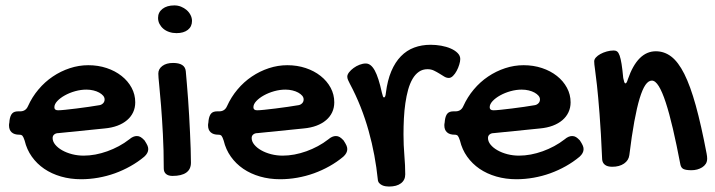

<svg xmlns="http://www.w3.org/2000/svg" viewBox="-20 -620 2634 707"><path d="M456.1 -106.9Q470.2 -119.1 483.9 -119.1Q491.7 -119.1 498 -115.2Q504.4 -111.3 512.2 -103Q519.5 -91.8 522.7 -84.7Q525.9 -77.6 525.9 -70.8Q525.9 -56.2 511.2 -43Q487.8 -23.4 460.4 -8.1Q433.1 7.3 403.3 18.1Q373.5 28.8 341.8 34.4Q310.1 40 278.8 40Q239.3 40 204.6 30Q169.9 20 142.8 1.5Q115.7 -17.1 97.2 -43.2Q78.6 -69.3 70.8 -102.1Q66.4 -115.7 62.7 -119.9Q59.1 -124 50.8 -124Q32.7 -124 22.9 -132.8Q13.2 -141.6 13.2 -158.2Q13.2 -165 14.2 -167L15.1 -176.8Q17.6 -194.3 24.7 -202.1Q31.7 -210 46.9 -210H54.2Q74.7 -210 83 -229Q98.1 -262.7 121.6 -290.5Q145 -318.4 174.3 -338.1Q203.6 -357.9 237.1 -368.9Q270.5 -379.9 305.2 -379.9Q341.3 -379.9 372.8 -369.4Q404.3 -358.9 427.7 -340.3Q451.2 -321.8 464.6 -296.9Q478 -272 478 -243.2Q478 -223.1 470.2 -206.5Q462.4 -189.9 447.8 -177.5Q433.1 -165 412.4 -157.2Q391.6 -149.4 365.2 -147L195.8 -129.9Q186 -129.9 179.9 -125Q173.8 -120.1 173.8 -111.8Q173.8 -99.1 183.3 -87.4Q192.9 -75.7 208.7 -66.7Q224.6 -57.6 245.4 -52.2Q266.1 -46.9 288.1 -46.9Q309.1 -46.9 331.3 -51Q353.5 -55.2 375.2 -63Q397 -70.8 417.5 -81.8Q438 -92.8 456.1 -106.9ZM347.2 -232.9Q354.5 -234.4 359.9 -240Q365.2 -245.6 365.2 -253.9Q365.2 -261.2 359.9 -267.6Q354.5 -273.9 345.2 -279.1Q335.9 -284.2 323.7 -287.1Q311.5 -290 297.9 -290Q277.8 -290 256.8 -284.2Q235.8 -278.3 218.8 -268.8Q201.7 -259.3 190.9 -247.8Q180.2 -236.3 180.2 -225.1Q180.2 -213.9 193.8 -213.9Q202.1 -213.9 220.7 -215.8Q239.3 -217.8 261.7 -220.5Q284.2 -223.1 307.1 -226.6Q330.1 -230 347.2 -232.9Z M629.9 -498Q615.7 -498 603.3 -502.2Q590.8 -506.3 581.8 -513.9Q572.8 -521.5 567.4 -531.7Q562 -542 562 -554.2Q562 -574.7 578.4 -587.4Q594.7 -600.1 622.1 -600.1Q634.8 -600.1 646.5 -595.5Q658.2 -590.8 667.2 -583Q676.3 -575.2 681.6 -564.7Q687 -554.2 687 -543Q687 -522 671.6 -510Q656.2 -498 629.9 -498ZM563 -349.1Q563 -366.2 577.9 -377.2Q592.8 -388.2 617.2 -388.2Q661.1 -388.2 664.1 -357.9Q666 -336.9 668.2 -310.5Q670.4 -284.2 672.6 -254.6Q674.8 -225.1 676.5 -193.6Q678.2 -162.1 679.7 -131.6Q681.2 -101.1 682.1 -72.8Q683.1 -44.4 683.1 -21Q683.1 3.4 665.8 15.6Q648.4 27.8 615.2 27.8Q600.1 27.8 591.6 20.8Q583 13.7 583 0Q583 -67.4 579.8 -126.2Q576.7 -185.1 573 -231Q569.3 -276.9 566.2 -307.4Q563 -337.9 563 -349.1Z M1189 -106.9Q1203.1 -119.1 1216.8 -119.1Q1224.6 -119.1 1231 -115.2Q1237.3 -111.3 1245.1 -103Q1252.4 -91.8 1255.6 -84.7Q1258.8 -77.6 1258.8 -70.8Q1258.8 -56.2 1244.1 -43Q1220.7 -23.4 1193.4 -8.1Q1166 7.3 1136.2 18.1Q1106.4 28.8 1074.7 34.4Q1043 40 1011.7 40Q972.2 40 937.5 30Q902.8 20 875.7 1.5Q848.6 -17.1 830.1 -43.2Q811.5 -69.3 803.7 -102.1Q799.3 -115.7 795.7 -119.9Q792 -124 783.7 -124Q765.6 -124 755.9 -132.8Q746.1 -141.6 746.1 -158.2Q746.1 -165 747.1 -167L748 -176.8Q750.5 -194.3 757.6 -202.1Q764.6 -210 779.8 -210H787.1Q807.6 -210 815.9 -229Q831.1 -262.7 854.5 -290.5Q877.9 -318.4 907.2 -338.1Q936.5 -357.9 970 -368.9Q1003.4 -379.9 1038.1 -379.9Q1074.2 -379.9 1105.7 -369.4Q1137.2 -358.9 1160.6 -340.3Q1184.1 -321.8 1197.5 -296.9Q1210.9 -272 1210.9 -243.2Q1210.9 -223.1 1203.1 -206.5Q1195.3 -189.9 1180.7 -177.5Q1166 -165 1145.3 -157.2Q1124.5 -149.4 1098.1 -147L928.7 -129.9Q918.9 -129.9 912.8 -125Q906.7 -120.1 906.7 -111.8Q906.7 -99.1 916.3 -87.4Q925.8 -75.7 941.7 -66.7Q957.5 -57.6 978.3 -52.2Q999 -46.9 1021 -46.9Q1042 -46.9 1064.2 -51Q1086.4 -55.2 1108.2 -63Q1129.9 -70.8 1150.4 -81.8Q1170.9 -92.8 1189 -106.9ZM1080.1 -232.9Q1087.4 -234.4 1092.8 -240Q1098.1 -245.6 1098.1 -253.9Q1098.1 -261.2 1092.8 -267.6Q1087.4 -273.9 1078.1 -279.1Q1068.8 -284.2 1056.6 -287.1Q1044.4 -290 1030.8 -290Q1010.7 -290 989.7 -284.2Q968.8 -278.3 951.7 -268.8Q934.6 -259.3 923.8 -247.8Q913.1 -236.3 913.1 -225.1Q913.1 -213.9 926.8 -213.9Q935.1 -213.9 953.6 -215.8Q972.2 -217.8 994.6 -220.5Q1017.1 -223.1 1040 -226.6Q1063 -230 1080.1 -232.9Z M1554.2 -365.2Q1536.1 -365.2 1522.5 -355.7Q1508.8 -346.2 1499 -329.3Q1489.3 -312.5 1482.9 -289.8Q1476.6 -267.1 1472.7 -240.2Q1468.8 -213.4 1467.3 -184.1Q1465.8 -154.8 1465.8 -125Q1465.8 -85.9 1469 -48.1Q1472.2 -10.3 1472.2 22Q1472.2 43 1456.5 54.9Q1440.9 66.9 1412.1 66.9Q1406.7 66.9 1399.9 65.9Q1393.1 64.9 1387 62Q1380.9 59.1 1376.2 54Q1371.6 48.8 1371.1 40Q1366.7 -2.9 1358.4 -47.9Q1350.1 -92.8 1337.6 -137.5Q1325.2 -182.1 1307.9 -226.1Q1290.5 -270 1268.1 -312Q1264.2 -319.3 1261.5 -325.7Q1258.8 -332 1258.8 -337.9Q1258.8 -345.2 1265.4 -353.8Q1272 -362.3 1282 -369.6Q1292 -377 1304 -381.6Q1315.9 -386.2 1327.1 -386.2Q1345.7 -386.2 1359.9 -360.6Q1374 -335 1386.2 -278.8Q1388.7 -269 1390.1 -265.1Q1391.6 -261.2 1394 -261.2Q1399.4 -261.2 1400.9 -277.8Q1406.7 -324.2 1420.9 -357.7Q1435.1 -391.1 1456.3 -412.8Q1477.5 -434.6 1505.1 -444.8Q1532.7 -455.1 1565.9 -455.1Q1585 -455.1 1604.5 -451.7Q1624 -448.2 1639.6 -441.4Q1655.3 -434.6 1665 -424.8Q1674.8 -415 1674.8 -402.8Q1674.8 -394 1671.1 -382.1Q1667.5 -370.1 1661.6 -359.1Q1655.8 -348.1 1648.2 -340.6Q1640.6 -333 1632.8 -333Q1624 -333 1615.7 -338.1Q1607.4 -343.3 1597.9 -349.1Q1588.4 -355 1577.9 -360.1Q1567.4 -365.2 1554.2 -365.2Z M2059.1 -106.9Q2073.2 -119.1 2086.9 -119.1Q2094.7 -119.1 2101.1 -115.2Q2107.4 -111.3 2115.2 -103Q2122.6 -91.8 2125.7 -84.7Q2128.9 -77.6 2128.9 -70.8Q2128.9 -56.2 2114.3 -43Q2090.8 -23.4 2063.5 -8.1Q2036.1 7.3 2006.3 18.1Q1976.6 28.8 1944.8 34.4Q1913.1 40 1881.8 40Q1842.3 40 1807.6 30Q1772.9 20 1745.8 1.5Q1718.8 -17.1 1700.2 -43.2Q1681.6 -69.3 1673.8 -102.1Q1669.4 -115.7 1665.8 -119.9Q1662.1 -124 1653.8 -124Q1635.7 -124 1626 -132.8Q1616.2 -141.6 1616.2 -158.2Q1616.2 -165 1617.2 -167L1618.2 -176.8Q1620.6 -194.3 1627.7 -202.1Q1634.8 -210 1649.9 -210H1657.2Q1677.7 -210 1686 -229Q1701.2 -262.7 1724.6 -290.5Q1748 -318.4 1777.3 -338.1Q1806.6 -357.9 1840.1 -368.9Q1873.5 -379.9 1908.2 -379.9Q1944.3 -379.9 1975.8 -369.4Q2007.3 -358.9 2030.8 -340.3Q2054.2 -321.8 2067.6 -296.9Q2081.1 -272 2081.1 -243.2Q2081.1 -223.1 2073.2 -206.5Q2065.4 -189.9 2050.8 -177.5Q2036.1 -165 2015.4 -157.2Q1994.6 -149.4 1968.3 -147L1798.8 -129.9Q1789.1 -129.9 1783 -125Q1776.9 -120.1 1776.9 -111.8Q1776.9 -99.1 1786.4 -87.4Q1795.9 -75.7 1811.8 -66.7Q1827.6 -57.6 1848.4 -52.2Q1869.1 -46.9 1891.1 -46.9Q1912.1 -46.9 1934.3 -51Q1956.5 -55.2 1978.3 -63Q2000 -70.8 2020.5 -81.8Q2041 -92.8 2059.1 -106.9ZM1950.2 -232.9Q1957.5 -234.4 1962.9 -240Q1968.3 -245.6 1968.3 -253.9Q1968.3 -261.2 1962.9 -267.6Q1957.5 -273.9 1948.2 -279.1Q1939 -284.2 1926.8 -287.1Q1914.6 -290 1900.9 -290Q1880.9 -290 1859.9 -284.2Q1838.9 -278.3 1821.8 -268.8Q1804.7 -259.3 1793.9 -247.8Q1783.2 -236.3 1783.2 -225.1Q1783.2 -213.9 1796.9 -213.9Q1805.2 -213.9 1823.7 -215.8Q1842.3 -217.8 1864.7 -220.5Q1887.2 -223.1 1910.2 -226.6Q1933.1 -230 1950.2 -232.9Z M2168 -394Q2168 -401.4 2174.3 -408.4Q2180.7 -415.5 2190.9 -421.1Q2201.2 -426.8 2214.1 -430.4Q2227.1 -434.1 2240.2 -434.1Q2247.6 -434.1 2252.7 -430.2Q2257.8 -426.3 2261.7 -415.3Q2265.6 -404.3 2268.8 -384.5Q2272 -364.7 2274.9 -333Q2276.9 -323.2 2278.6 -318.1Q2280.3 -313 2283.2 -313Q2287.6 -313 2292 -328.1Q2327.6 -431.2 2395 -431.2Q2426.3 -431.2 2451.9 -411.6Q2477.5 -392.1 2499.8 -347.9Q2522 -303.7 2542 -231.7Q2562 -159.7 2582 -54.2Q2583 -48.8 2583.5 -44.4Q2584 -40 2584 -36.1Q2584 -24.9 2578.9 -16.8Q2573.7 -8.8 2565.4 -3.7Q2557.1 1.5 2546.9 4.2Q2536.6 6.8 2526.4 6.8Q2505.9 6.8 2496.8 2.4Q2487.8 -2 2485.4 -14.2Q2471.2 -88.4 2457.8 -146Q2444.3 -203.6 2431.4 -242.9Q2418.5 -282.2 2405.8 -302.7Q2393.1 -323.2 2380.4 -323.2Q2367.7 -323.2 2356.7 -307.4Q2345.7 -291.5 2335.4 -257.8Q2325.2 -224.1 2315.7 -172.4Q2306.2 -120.6 2297.4 -48.8Q2294.9 -29.3 2277.8 -17.6Q2260.7 -5.9 2234.4 -5.9Q2216.8 -5.9 2207.5 -13.2Q2198.2 -20.5 2197.3 -33.2Q2192.9 -134.8 2187.7 -200.4Q2182.6 -266.1 2178.2 -305.9Q2173.8 -345.7 2170.9 -365.2Q2168 -384.8 2168 -394Z"/></svg>

Font: Gochi Hand
Style: Regular
Weight: 400
Designer: Juan Pablo del Peral
Foundry: Juan Pablo del Peral
Version: Version 1.001